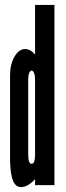

<svg xmlns="http://www.w3.org/2000/svg" viewBox="-20 -755 271 783"><path d="M66 8Q80.5 8 95.8 -1.2Q111 -10.5 123 -24.5V0H202V-735H123V-532.5Q104.5 -555 82 -555Q57 -555 39 -523.8Q21 -492.5 21 -448V-99Q22.5 -43 33.2 -17.5Q44 8 66 8ZM109 -87Q95 -87 95 -125V-431Q95 -447 99 -457Q103 -467 109 -467Q115 -467 119 -457Q123 -447 123 -431V-125Q123 -87 109 -87Z"/></svg>

Font: League Gothic Condensed
Style: Regular
Weight: 400
Width: 3
Designer: The League of Moveable Type
Version: Version 1.600; ttfautohint (v1.8.3)